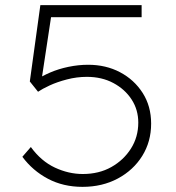

<svg xmlns="http://www.w3.org/2000/svg" viewBox="-20 -720 684 747"><path d="M301 7Q226 7 166.5 -24.5Q107 -56 67 -110L100 -148Q140 -93 193.5 -68Q247 -43 302 -43Q365 -43 413 -70Q461 -97 489.5 -142Q518 -187 518 -243Q518 -293 492 -333Q466 -373 421 -397Q376 -421 318 -421Q279 -421 240.5 -411Q202 -401 173 -387.5Q144 -374 128 -363L96 -403L137 -700H531V-653H152L181 -669L141 -405L121 -409Q143 -424 175.5 -438Q208 -452 246.5 -460Q285 -468 323 -468Q392 -468 447 -439Q502 -410 535 -358.5Q568 -307 568 -239Q568 -169 533.5 -113.5Q499 -58 438.5 -25.5Q378 7 301 7Z"/></svg>

Font: Lexend Exa ExtraLight
Style: Regular
Weight: 250
Designer: Bonnie Shaver-Troup, Thomas Jockin
Foundry: Lexend
Version: Version 1.007